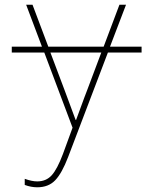

<svg xmlns="http://www.w3.org/2000/svg" viewBox="-20 -548 640 815"><path d="M581 -325H438L269 119Q243 187 214.5 217Q186 247 138 247Q112 247 85 237V211Q115 222 138 222Q176 222 199.5 196Q223 170 247 106L288 -6L168 -325H30V-350H158L91 -528H118L185 -350H420L487 -528H515L447 -350H581ZM410 -325H194L255 -163L301 -39H303Q308 -54 338 -134L351 -168Z"/></svg>

Font: Noto Sans Mono UI Thin
Style: Regular
Weight: 250
Monospace: yes
Designer: Monotype Design team
Foundry: Monotype Imaging Inc.
Version: Version 1.000